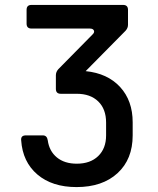

<svg xmlns="http://www.w3.org/2000/svg" viewBox="-20 -750 640 780"><path d="M291 10Q192 10 132 -41Q72 -92 66 -180Q64 -200 85 -200H154Q171 -200 174 -180Q180 -136 211 -110.5Q242 -85 292 -85Q347 -85 379 -116Q411 -147 411 -200V-252Q411 -307 379 -338Q347 -369 292 -369H227Q207 -369 207 -389V-444Q207 -458 217 -469L355 -609Q365 -618 361.5 -626Q358 -634 345 -634H108Q88 -634 88 -654V-710Q88 -730 108 -730H480Q500 -730 500 -710V-649Q500 -636 490 -625L328 -461Q417 -452 468 -396.5Q519 -341 519 -253V-200Q519 -103 457.5 -46.5Q396 10 291 10Z"/></svg>

Font: Pitagon Sans Mono SemiBold
Style: Regular
Weight: 600
Monospace: yes
Designer: Travis Tran
Foundry: Pitagon
Version: Version 1.001; ttfautohint (v1.8.4.7-5d5b);gftools[0.9.26]